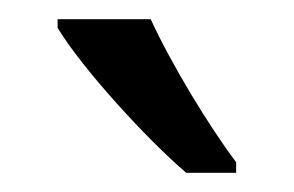

<svg xmlns="http://www.w3.org/2000/svg" viewBox="-20 -786 306 200"><path d="M137 -766H40V-757C66 -714 134 -640 174 -606H226V-617C198 -654 158 -720 137 -766Z"/></svg>

Font: Noto Sans Sinhala UI ExtraCondensed
Style: Regular
Weight: 400
Width: 2
Designer: Jelle Bosma - Monotype Design Team
Foundry: Monotype Imaging Inc.
Version: Version 2.006